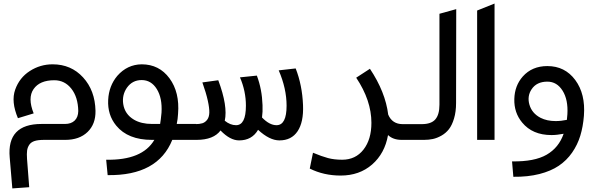

<svg xmlns="http://www.w3.org/2000/svg" viewBox="-20 -781 3312 1072"><path d="M211.9 -88.9H342.8Q377.4 -88.9 397 -107.9Q416.5 -127 417 -161.1Q415.5 -238.8 378.4 -285.9Q341.3 -333 283.2 -333Q201.7 -333 167.5 -283.7Q133.3 -234.4 168 -147.9L80.1 -121.1Q41 -213.4 64.7 -280.3Q88.4 -347.2 146.5 -384.5Q204.6 -421.9 273.9 -421.9Q377 -421.9 443.8 -348.9Q510.7 -275.9 513.2 -162.1Q514.6 -88.4 469 -44.2Q423.3 0 344.2 0H225.1Q192.9 0 173.1 6.3Q153.3 12.7 143.6 27.1Q133.8 41.5 131.3 59.6Q128.9 77.6 130.9 106L143.1 264.2L48.8 271L34.2 98.1Q17.6 -88.9 211.9 -88.9Z M581.1 196.8 572.8 110.8Q774.4 114.7 841.8 0H828.1Q694.3 0 628.9 -79.6Q579.6 -139.6 584 -223.6Q587.9 -301.3 634.8 -357.4Q690.4 -420.9 771 -421.9Q868.7 -421.9 926.3 -343.8Q983.9 -265.6 974.1 -145Q972.7 -116.2 966.8 -88.9H1075.2V0H941.9Q860.8 200.7 581.1 196.8ZM771 -334Q718.8 -334 688.5 -291Q660.6 -250.5 668 -200.2Q676.8 -143.1 728 -112.8Q768.6 -88.9 829.1 -88.9H874Q877.9 -109.9 881.8 -151.9Q886.7 -233.4 855.5 -283.7Q824.2 -334 771 -334Z M1010.7 -87.9H1069.8Q1094.2 -87.9 1109.9 -92.8Q1125.5 -97.7 1136.7 -112.3Q1147.9 -127 1148.7 -152.3Q1149.4 -177.7 1140.1 -219.7Q1130.9 -261.7 1109.9 -320.8L1198.7 -333Q1252.9 -188 1234.9 -106.9Q1265.6 -82 1297.9 -82Q1353 -82 1353 -190.9Q1353 -272 1319.8 -349.1L1414.1 -358.9Q1442.9 -282.7 1445.8 -193.8Q1447.3 -156.2 1442.9 -125Q1484.4 -82 1523.9 -82Q1580.1 -82 1580.1 -190.9Q1580.1 -286.6 1536.1 -388.2L1630.9 -398.9Q1667.5 -305.2 1671.9 -193.8Q1675.8 -99.6 1641.6 -48.3Q1607.4 2.9 1540 2.9Q1484.9 2.9 1420.9 -56.2Q1386.7 2.9 1314.9 2.9Q1265.1 2.9 1211.9 -51.8V-53.2Q1172.9 0 1077.1 0H1010.7Z M1709.5 160.2 1727.5 71.8Q1776.9 92.3 1811.5 101.6Q1846.2 110.8 1890.6 110.8Q1965.3 110.8 2009.5 54.2Q2053.7 -2.4 2053.7 -95.2Q2053.7 -220.2 1968.8 -347.2L2045.4 -397Q2131.8 -267.6 2147.5 -141.1Q2169.9 -87.9 2228.5 -87.9H2310.5V0H2222.7Q2174.8 0 2146.5 -26.9Q2128.4 75.7 2057.6 137.5Q1986.8 199.2 1881.8 199.2Q1787.6 199.2 1709.5 160.2Z M2433.6 -704.1 2527.3 -730 2526.4 -206.1Q2526.4 -157.2 2515.1 -119.6Q2503.9 -82 2486.6 -59.8Q2469.2 -37.6 2444.6 -23.7Q2419.9 -9.8 2396.7 -4.9Q2373.5 0 2347.2 0H2245.6V-87.9H2334.5Q2387.7 -87.9 2410.6 -114.5Q2433.6 -141.1 2433.6 -196.8Z M2644 0V-722.2L2741.2 -761.2V0Z M2846.2 206.1 2838.9 120.1Q2963.9 122.1 3032 82.8Q3100.1 43.5 3127 -34.2Q3089.4 -26.9 3059.1 -26.9Q2953.1 -26.9 2895.5 -96.7Q2849.6 -151.9 2851.6 -228Q2853.5 -302.7 2898.9 -354Q2950.7 -412.1 3036.1 -412.1Q3134.3 -412.1 3191.9 -334.2Q3249.5 -256.3 3240.2 -134.8Q3235.4 -73.7 3220 -23.2Q3204.6 27.3 3174.3 71Q3144 114.7 3099.9 144.5Q3055.7 174.3 2991.5 190.7Q2927.2 207 2846.2 206.1ZM3036.1 -325.2Q2976.1 -325.2 2947.8 -282.2Q2922.9 -244.6 2935.5 -198.2Q2949.2 -148.4 2998.5 -123Q3034.2 -105 3082 -105Q3112.8 -105 3145 -111.8Q3146.5 -127.9 3147.9 -143.1Q3152.8 -224.1 3121.1 -274.7Q3089.4 -325.2 3036.1 -325.2Z"/></svg>

Font: LT Superior Med
Style: Regular
Weight: 500
Designer: Daniel Lyons
Foundry: LyonsType
Version: Version 1.000